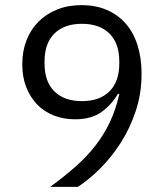

<svg xmlns="http://www.w3.org/2000/svg" viewBox="-20 -730 640 750"><path d="M533 -442Q533 -364 510 -295.5Q487 -227 450.5 -170.5Q414 -114 370 -70.5Q326 -27 284 0H176Q232 -41 276 -80Q320 -119 353 -161.5Q386 -204 409 -252.5Q432 -301 446 -362L441 -364Q416 -321 376.5 -292.5Q337 -264 273 -264Q228 -264 190 -279Q152 -294 125 -322Q98 -350 82.5 -389.5Q67 -429 67 -479Q67 -530 83.5 -572.5Q100 -615 130.5 -645.5Q161 -676 203.5 -693Q246 -710 299 -710Q353 -710 396.5 -691.5Q440 -673 470.5 -638.5Q501 -604 517 -554Q533 -504 533 -442ZM300 -335Q369 -335 407.5 -373Q446 -411 446 -482V-490Q446 -561 407.5 -599Q369 -637 300 -637Q231 -637 192.5 -599Q154 -561 154 -490V-482Q154 -411 192.5 -373Q231 -335 300 -335Z"/></svg>

Font: Aneliza
Style: Regular
Weight: 400
Designer: Mike Abbink, Paul van der Laan, Pieter van Rosmalen
Foundry: Bold Monday
Version: Version 3.001;September 8, 2019;FontCreator 11.5.0.2425 64-b